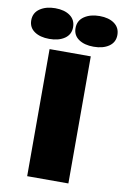

<svg xmlns="http://www.w3.org/2000/svg" viewBox="-163 -926 638 982"><g transform="rotate(10 155.5 -435.5)"><path d="M50 -660H264V0H50ZM149 -791Q149 -753 118.5 -732Q88 -711 39 -711Q-9 -711 -38.5 -731.5Q-68 -752 -68 -789Q-68 -828 -36.5 -849.5Q-5 -871 43 -871Q91 -871 120 -850Q149 -829 149 -791ZM379 -791Q379 -753 348.5 -732Q318 -711 269 -711Q221 -711 191.5 -731.5Q162 -752 162 -789Q162 -828 193.5 -849.5Q225 -871 273 -871Q321 -871 350 -850Q379 -829 379 -791Z"/></g></svg>

Font: Sansita ExtraBold
Style: Regular
Weight: 800
Designer: Pablo Cosgaya
Foundry: Omnibus-Type
Version: Version 1.006